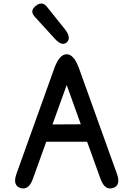

<svg xmlns="http://www.w3.org/2000/svg" viewBox="-20 -1058 771 1102"><path d="M185.5 -1024.4Q221.7 -1053.7 249.5 -1019L351.1 -892.1Q390.6 -842.3 364.7 -816.4Q337.4 -789.1 294.4 -835.9L178.7 -962.9Q148.9 -995.6 185.5 -1024.4ZM433.6 -665.5 651.4 -59.6Q675.3 7.3 627 21.5Q580.6 35.2 556.6 -32.2L480 -244.6H245.6L168.9 -32.2Q145.5 34.7 98.6 21.5Q50.8 7.3 74.2 -59.6L291.5 -665.5Q320.8 -746.6 362.8 -746.6Q404.3 -746.6 433.6 -665.5ZM362.8 -569.8 281.2 -343.8 443.8 -344.7Z"/></svg>

Font: Comic Relief
Style: Regular
Weight: 400
Designer: Jeff Davis
Foundry: Loudifier
Version: Version 1.0